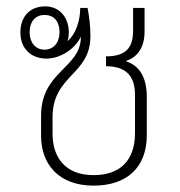

<svg xmlns="http://www.w3.org/2000/svg" viewBox="-20 -575 564 603"><path d="M274 8C377 8 441 -48 441 -150V-271C441 -329 420 -368 377 -382V-384C414 -397 434 -428 434 -476V-550H398V-480C398 -434 384 -398 313 -398V-367C381 -367 404 -331 404 -276V-157C404 -69 355 -25 274 -25C183 -25 145 -83 145 -155V-206C145 -341 264 -338 264 -462C264 -493 260 -524 255 -550H232C232 -509 217 -466 192 -446C195 -454 196 -463 196 -474C196 -519 168 -555 122 -555C72 -555 44 -521 44 -473C44 -423 77 -391 126 -391C171 -391 217 -423 234 -460V-459C234 -361 109 -351 109 -212V-148C109 -62 162 8 274 8ZM120 -419C90 -419 73 -443 73 -474C73 -506 90 -528 120 -528C151 -528 167 -506 167 -474C167 -441 148 -419 120 -419Z"/></svg>

Font: Noto Sans Thai Looped SemiCondensed ExtraLight
Style: Regular
Weight: 200
Width: 4
Designer: Sasikarn Vongin, Ben Mitchell
Foundry: The Fontpad Ltd
Version: Version 1.001